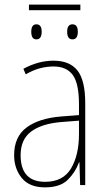

<svg xmlns="http://www.w3.org/2000/svg" viewBox="-20 -799 460 829"><path d="M105 -779V-755H327V-779ZM115 -662Q115 -629 137 -629Q160 -629 160 -662Q160 -694 137 -694Q115 -694 115 -662ZM270 -662Q270 -629 293 -629Q316 -629 316 -662Q316 -694 293 -694Q270 -694 270 -662ZM321 -220Q321 -129 286.5 -71.5Q252 -14 175 -14Q69 -14 69 -129Q69 -197 114.5 -231Q160 -265 244 -272L321 -278ZM81 -502 91 -478Q124 -497 153.5 -504.5Q183 -512 211 -512Q267 -512 294 -475.5Q321 -439 321 -349V-302L243 -296Q147 -288 94 -248Q41 -208 41 -129Q41 -71 74 -30.5Q107 10 174 10Q240 10 273 -23Q306 -56 321 -98H323L326 0H348V-354Q348 -452 314.5 -494.5Q281 -537 211 -537Q146 -537 81 -502Z"/></svg>

Font: Noto Sans Display SemiCondensed Thin
Style: Regular
Weight: 250
Width: 4
Designer: Monotype Design team
Foundry: Monotype Imaging Inc.
Version: 1.000